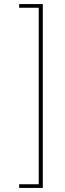

<svg xmlns="http://www.w3.org/2000/svg" viewBox="-20 -816 321 942"><path d="M190 -796V106H74V88H170V-778H74V-796Z"/></svg>

Font: Fira Sans Condensed Thin
Style: Regular
Weight: 250
Width: 3
Designer: Carrois Corporate & Edenspiekermann AG
Foundry: Carrois Corporate GbR & Edenspiekermann AG
Version: Version 4.203